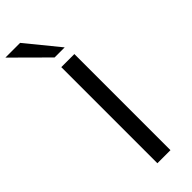

<svg xmlns="http://www.w3.org/2000/svg" viewBox="-359 -970 996 996"><g transform="rotate(-45 138.5 -472.5)"><path d="M117 0V-705H213V0ZM128 -765 -53 -945H55L202 -765Z"/></g></svg>

Font: Nunito Sans 10pt Expanded
Style: Regular
Weight: 400
Width: 7
Designer: Vernon Adams
Foundry: Vernon Adams
Version: Version 3.101;gftools[0.9.27]